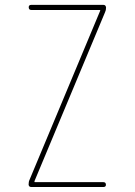

<svg xmlns="http://www.w3.org/2000/svg" viewBox="-20 -750 540 770"><path d="M98.6 -29.3 381.8 -707V-709Q381.8 -710 380.9 -710H105.5Q95.7 -710 95.2 -720.2Q94.7 -730.5 105.5 -730.5H394.5Q404.3 -730.5 405.3 -719.7Q405.3 -709 401.4 -701.2L118.2 -23.4V-21.5Q118.2 -20.5 119.1 -19.5H394.5Q404.3 -19.5 404.8 -9.8Q405.3 0 394.5 0H105.5Q95.7 0 94.7 -9.8Q94.7 -21.5 98.6 -29.3Z"/></svg>

Font: Rounded-X Mgen+ 2m thin
Style: Regular
Weight: 100
Designer: [Source Han Sans]
Ryoko NISHIZUKA  (kana & ideographs); Paul D. Hunt (Latin, Greek & Cyrillic); Wenlong ZHANG  (bopomofo
Version: Version 1.059.20150602